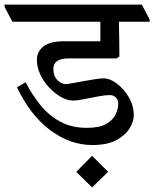

<svg xmlns="http://www.w3.org/2000/svg" viewBox="-48 -640 673 838"><path d="M355 -7Q258 -7 171 -72Q84 -137 26 -259L64 -281Q91 -228 127.5 -182.5Q164 -137 214 -109.5Q264 -82 331 -82Q387 -82 416.5 -99.5Q446 -117 457 -141.5Q468 -166 468 -187Q468 -204 458 -214.5Q448 -225 430 -225Q411 -225 379.5 -219Q348 -213 318 -207Q288 -201 271 -201Q246 -201 218.5 -216.5Q191 -232 167 -257.5Q143 -283 128 -314.5Q113 -346 113 -378Q113 -415 142 -437.5Q171 -460 232 -460H390V-545H6L-28 -610V-620H571L605 -555V-545H471Q472 -508 472.5 -467Q473 -426 473 -393L461 -385H250Q185 -385 185 -339Q185 -308 202.5 -290.5Q220 -273 238 -273Q247 -273 268 -277Q289 -281 315 -285.5Q341 -290 365 -294Q389 -298 404 -298Q432 -298 462.5 -275Q493 -252 514.5 -215Q536 -178 536 -137Q536 -111 518 -80.5Q500 -50 460 -28.5Q420 -7 355 -7ZM354 40 424 110 354 178 285 110Z"/></svg>

Font: Tiro Devanagari Sanskrit
Style: Regular
Weight: 400
Designer: Devanagari: John Hudson & Fiona Ross. Latin: John Hudson.
Foundry: Tiro Typeworks Ltd.
Version: Version 1.52